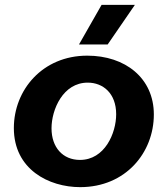

<svg xmlns="http://www.w3.org/2000/svg" viewBox="-20 -759 690 790"><path d="M310 11C497 11 613 -131 613 -288C613 -438 495 -530 339 -530C155 -530 37 -389 37 -232C37 -62 181 11 310 11ZM309 -101C238 -101 192 -153 192 -231C192 -308 239 -419 341 -419C404 -419 458 -375 458 -289C458 -211 411 -101 309 -101ZM423 -576 535 -739H398L305 -576Z"/></svg>

Font: Fixel Display
Style: Bold Italic
Weight: 700
Italic angle: -10°
Designer: AlfaBravo + MacPaw
Foundry: Kyrylo Tkachov, Marchela Mozhyna, Serhii Makarenko, Maria Weinstein, Zakhar Kryvoshyya
Version: Version 1.210;Glyphs 3.2 (3217)